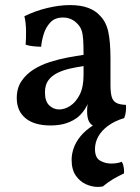

<svg xmlns="http://www.w3.org/2000/svg" viewBox="-20 -487 552 756"><path d="M349 9Q337 4 330 -9.5Q323 -23 323 -50Q323 -60 324.5 -73.5Q326 -87 329 -99H332Q328 -80 316.5 -61Q305 -42 288 -27Q270 -12 243 -2.5Q216 7 179 7Q115 7 80.5 -21.5Q46 -50 46 -101Q46 -140 64.5 -167.5Q83 -195 112.5 -213.5Q142 -232 177 -243Q212 -254 246.5 -260.5Q281 -267 309 -271Q309 -309 307.5 -331Q306 -353 301.5 -366.5Q297 -380 288 -390Q276 -404 261 -411Q246 -418 228 -418Q196 -418 178 -398.5Q160 -379 152 -352.5Q144 -326 142 -303Q128 -303 110 -305Q92 -307 81 -311Q83 -337 82.5 -368Q82 -399 76 -423Q118 -444 166 -455.5Q214 -467 255 -467Q298 -467 327 -456Q356 -445 372 -427Q397 -403 406 -363.5Q415 -324 415 -256V-153Q415 -124 419.5 -107Q424 -90 437 -82.5Q450 -75 476 -74Q477 -62 475.5 -48Q474 -34 469 -22Q441 -21 408 -13Q375 -5 349 9ZM213 -56Q235 -56 257 -70.5Q279 -85 294 -114.5Q309 -144 309 -192V-227Q283 -223 256 -217Q229 -211 206.5 -200Q184 -189 170.5 -171Q157 -153 157 -123Q157 -88 174 -72Q191 -56 213 -56ZM439 -38 469 -22Q432 -11 406 8Q380 27 367 50.5Q354 74 354 100Q354 134 374 145.5Q394 157 418 157Q428 157 438.5 155.5Q449 154 459 150Q463 155 465 162.5Q467 170 468 179Q469 188 468 196Q446 206 425 218.5Q404 231 385 247Q380 248 375 248.5Q370 249 365 249Q342 249 318.5 238.5Q295 228 278.5 204.5Q262 181 262 142Q262 120 270 96.5Q278 73 297 49.5Q316 26 350.5 4Q385 -18 439 -38Z"/></svg>

Font: Vollkorn Medium
Style: Regular
Weight: 500
Designer: Friedrich Althausen
Foundry: Friedrich Althausen
Version: Version 5.000